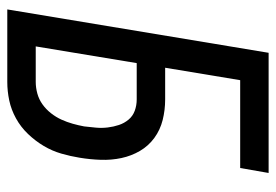

<svg xmlns="http://www.w3.org/2000/svg" viewBox="-138 -638 775 540"><g transform="rotate(90 250.0 -367.5)"><path d="M6 0 128 -735H466L452 -655H205L170 -444H259Q289 -444 317 -437Q345 -430 367.5 -413.5Q390 -397 404 -373Q418 -349 424 -321Q430 -293 429 -263Q428 -233 423 -203Q419 -178 411.5 -152Q404 -126 390 -102.5Q376 -79 356.5 -58.5Q337 -38 312.5 -24.5Q288 -11 262 -5.5Q236 0 210 0ZM210 -80Q226 -80 242.5 -84.5Q259 -89 273 -99Q287 -109 298 -123Q309 -137 316 -152.5Q323 -168 327.5 -184Q332 -200 335 -216Q337 -233 338.5 -249.5Q340 -266 338 -282.5Q336 -299 331 -314Q326 -329 316 -341Q306 -353 291 -358.5Q276 -364 259 -364H157L110 -80Z"/></g></svg>

Font: Iosevka SS04 Medium Oblique
Style: Regular
Weight: 500
Italic angle: -9°
Monospace: yes
Designer: Belleve Invis
Foundry: Belleve Invis
Version: Version 19.0.0; ttfautohint (v1.8.4)